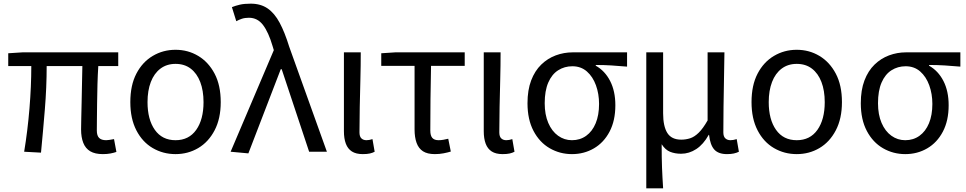

<svg xmlns="http://www.w3.org/2000/svg" viewBox="-20 -829 5280 1049"><path d="M542 13Q499 13 473 -2.5Q447 -18 435 -48.5Q423 -79 423 -122Q423 -143 424 -182.5Q425 -222 426 -271.5Q427 -321 428 -372Q429 -423 430 -468H235Q235 -353 225 -231Q215 -109 204 5L112 0Q131 -115 141 -236.5Q151 -358 151 -468H25V-538L103 -543H626V-468H517Q514 -421 512.5 -368.5Q511 -316 510.5 -265.5Q510 -215 509.5 -175.5Q509 -136 509 -116Q509 -88 521.5 -75.5Q534 -63 560 -63Q572 -63 603 -69L616 1Q602 6 583.5 9.5Q565 13 542 13Z M939 13Q871 13 814.5 -20Q758 -53 725 -117Q692 -181 692 -271Q692 -363 725 -426.5Q758 -490 814.5 -523.5Q871 -557 939 -557Q1007 -557 1063 -523.5Q1119 -490 1152.5 -426.5Q1186 -363 1186 -271Q1186 -181 1152.5 -117Q1119 -53 1063 -20Q1007 13 939 13ZM939 -63Q1012 -63 1052 -119.5Q1092 -176 1092 -271Q1092 -334 1074 -381Q1056 -428 1022 -454Q988 -480 939 -480Q891 -480 856.5 -454Q822 -428 804 -381Q786 -334 786 -271Q786 -176 826 -119.5Q866 -63 939 -63Z M1337 9 1240 0 1476 -555 1469 -578Q1447 -653 1417 -692.5Q1387 -732 1340 -732Q1318 -732 1301.5 -726.5Q1285 -721 1271 -713L1247 -790Q1267 -798 1290.5 -803.5Q1314 -809 1350 -809Q1404 -809 1442 -783Q1480 -757 1508 -704.5Q1536 -652 1560 -574L1766 0H1669L1519 -451H1514Z M1962 13Q1925 13 1902.5 -1.5Q1880 -16 1869.5 -44Q1859 -72 1859 -112V-543H1951Q1951 -470 1949 -394Q1947 -318 1945.5 -245Q1944 -172 1944 -106Q1944 -83 1954.5 -73Q1965 -63 1982 -63Q1990 -63 1998 -64.5Q2006 -66 2015 -69L2027 0Q2016 6 2001 9.5Q1986 13 1962 13Z M2356 13Q2315 13 2291 -2.5Q2267 -18 2256 -48.5Q2245 -79 2245 -122V-469H2063V-538L2140 -543H2519V-469H2335Q2333 -377 2332 -287.5Q2331 -198 2331 -116Q2331 -88 2342 -75.5Q2353 -63 2376 -63Q2390 -63 2403 -65.5Q2416 -68 2429 -71L2443 -1Q2427 4 2404 8.5Q2381 13 2356 13Z M2726 13Q2689 13 2666.5 -1.5Q2644 -16 2633.5 -44Q2623 -72 2623 -112V-543H2715Q2715 -470 2713 -394Q2711 -318 2709.5 -245Q2708 -172 2708 -106Q2708 -83 2718.5 -73Q2729 -63 2746 -63Q2754 -63 2762 -64.5Q2770 -66 2779 -69L2791 0Q2780 6 2765 9.5Q2750 13 2726 13Z M3105 13Q3039 13 2983.5 -19Q2928 -51 2895 -113.5Q2862 -176 2862 -265Q2862 -337 2882 -389.5Q2902 -442 2937 -476Q2972 -510 3016.5 -526.5Q3061 -543 3109 -543H3406V-465Q3360 -469 3320 -471.5Q3280 -474 3235 -474V-470Q3285 -442 3313.5 -386.5Q3342 -331 3342 -254Q3342 -170 3310.5 -110Q3279 -50 3225 -18.5Q3171 13 3105 13ZM3105 -63Q3149 -63 3182.5 -87Q3216 -111 3234.5 -155.5Q3253 -200 3253 -261Q3253 -316 3236 -363Q3219 -410 3186.5 -438.5Q3154 -467 3107 -467Q3064 -467 3029.5 -445Q2995 -423 2975.5 -378Q2956 -333 2956 -265Q2956 -203 2975.5 -157.5Q2995 -112 3029 -87.5Q3063 -63 3105 -63Z M3511 200V-543H3603V-210Q3603 -139 3626 -102.5Q3649 -66 3702 -66Q3727 -66 3750.5 -73.5Q3774 -81 3797.5 -104Q3821 -127 3846 -171V-543H3938Q3937 -470 3935.5 -394Q3934 -318 3933 -245Q3932 -172 3932 -106Q3932 -83 3943 -73Q3954 -63 3971 -63Q3979 -63 3987 -64.5Q3995 -66 4005 -69L4017 0Q4005 6 3989.5 9.5Q3974 13 3952 13Q3905 13 3882.5 -12Q3860 -37 3854 -92H3852Q3823 -40 3784 -14.5Q3745 11 3701 11Q3668 11 3641.5 0.5Q3615 -10 3595 -41Q3595 -1 3595.5 29.5Q3596 60 3597 87Q3598 114 3599.5 141Q3601 168 3603 200Z M4333 13Q4265 13 4208.5 -20Q4152 -53 4119 -117Q4086 -181 4086 -271Q4086 -363 4119 -426.5Q4152 -490 4208.5 -523.5Q4265 -557 4333 -557Q4401 -557 4457 -523.5Q4513 -490 4546.5 -426.5Q4580 -363 4580 -271Q4580 -181 4546.5 -117Q4513 -53 4457 -20Q4401 13 4333 13ZM4333 -63Q4406 -63 4446 -119.5Q4486 -176 4486 -271Q4486 -334 4468 -381Q4450 -428 4416 -454Q4382 -480 4333 -480Q4285 -480 4250.5 -454Q4216 -428 4198 -381Q4180 -334 4180 -271Q4180 -176 4220 -119.5Q4260 -63 4333 -63Z M4926 13Q4860 13 4804.5 -19Q4749 -51 4716 -113.5Q4683 -176 4683 -265Q4683 -337 4703 -389.5Q4723 -442 4758 -476Q4793 -510 4837.5 -526.5Q4882 -543 4930 -543H5227V-465Q5181 -469 5141 -471.5Q5101 -474 5056 -474V-470Q5106 -442 5134.5 -386.5Q5163 -331 5163 -254Q5163 -170 5131.5 -110Q5100 -50 5046 -18.5Q4992 13 4926 13ZM4926 -63Q4970 -63 5003.5 -87Q5037 -111 5055.5 -155.5Q5074 -200 5074 -261Q5074 -316 5057 -363Q5040 -410 5007.5 -438.5Q4975 -467 4928 -467Q4885 -467 4850.5 -445Q4816 -423 4796.5 -378Q4777 -333 4777 -265Q4777 -203 4796.5 -157.5Q4816 -112 4850 -87.5Q4884 -63 4926 -63Z"/></svg>

Font: Noto Sans TC
Style: Regular
Weight: 400
Designer: Ryoko NISHIZUKA  (kana, bopomofo & ideographs); Paul D. Hunt (Latin, Greek & Cyrillic); Sandoll Communications , Soo-you
Foundry: Adobe
Version: Version 2.004-H2;hotconv 1.0.118;makeotfexe 2.5.65603